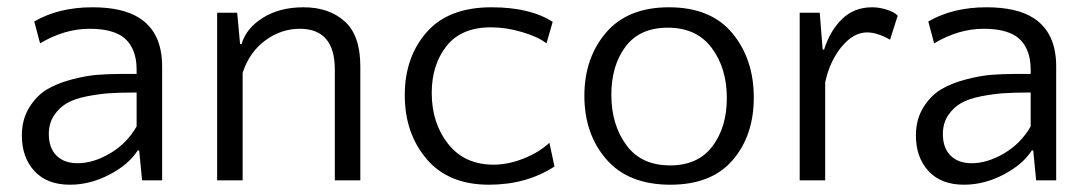

<svg xmlns="http://www.w3.org/2000/svg" viewBox="-20 -495 2992 527"><path d="M425 0H370L362 -82H358Q333 -43 280 -15.5Q227 12 172 12Q109 12 74.5 -25.5Q40 -63 40 -123Q40 -167 60 -199.5Q80 -232 108 -249Q136 -266 175.5 -276.5Q215 -287 245.5 -289.5Q276 -292 310 -292H355V-304Q355 -368 314 -396Q283 -416 226 -416Q157 -416 90 -376L74 -436Q141 -475 234 -475Q316 -475 362 -446Q425 -406 425 -313ZM193 -47Q236 -47 282 -74Q328 -101 355 -148V-241H346Q308 -241 279.5 -239Q251 -237 218 -230.5Q185 -224 164 -212Q143 -200 128.5 -178.5Q114 -157 114 -127Q114 -89 135 -68Q156 -47 193 -47Z M969 0H899V-304Q899 -416 803 -416Q751 -416 707.5 -383.5Q664 -351 646 -295V0H576V-460H631L639 -374H643Q656 -418 702 -446.5Q748 -475 813 -475Q883 -475 926 -436.5Q969 -398 969 -313Z M1497 -435 1480 -376Q1457 -394 1413 -407Q1369 -420 1328 -420Q1246 -420 1205.5 -368.5Q1165 -317 1165 -240Q1165 -157 1210 -100Q1255 -43 1335 -43Q1375 -43 1417.5 -60Q1460 -77 1488 -103L1502 -38Q1425 12 1322 12Q1211 12 1151 -58.5Q1091 -129 1091 -234Q1091 -338 1151 -406.5Q1211 -475 1329 -475Q1435 -475 1497 -435Z M1816 -475Q1931 -475 1990 -404Q2049 -333 2049 -227Q2049 -123 1991 -55.5Q1933 12 1820 12Q1705 12 1644.5 -57.5Q1584 -127 1584 -232Q1584 -336 1643.5 -405.5Q1703 -475 1816 -475ZM1819 -41Q1896 -41 1935.5 -93.5Q1975 -146 1975 -226Q1975 -308 1933.5 -363.5Q1892 -419 1813 -419Q1736 -419 1697 -367Q1658 -315 1658 -235Q1658 -153 1699 -97Q1740 -41 1819 -41Z M2444 -452 2423 -386Q2388 -406 2360 -406Q2322 -406 2289.5 -366Q2257 -326 2245 -269V0H2175V-460H2230L2238 -359H2242Q2258 -410 2291 -442.5Q2324 -475 2374 -475Q2393 -475 2414 -468.5Q2435 -462 2444 -452Z M2879 0H2824L2816 -82H2812Q2787 -43 2734 -15.5Q2681 12 2626 12Q2563 12 2528.5 -25.5Q2494 -63 2494 -123Q2494 -167 2514 -199.5Q2534 -232 2562 -249Q2590 -266 2629.5 -276.5Q2669 -287 2699.5 -289.5Q2730 -292 2764 -292H2809V-304Q2809 -368 2768 -396Q2737 -416 2680 -416Q2611 -416 2544 -376L2528 -436Q2595 -475 2688 -475Q2770 -475 2816 -446Q2879 -406 2879 -313ZM2647 -47Q2690 -47 2736 -74Q2782 -101 2809 -148V-241H2800Q2762 -241 2733.5 -239Q2705 -237 2672 -230.5Q2639 -224 2618 -212Q2597 -200 2582.5 -178.5Q2568 -157 2568 -127Q2568 -89 2589 -68Q2610 -47 2647 -47Z"/></svg>

Font: Quattrocento Sans
Style: Regular
Weight: 400
Designer: Pablo Impallari
Foundry: Pablo Impallari, Igino Marini, Brenda Gallo
Version: Version 2.000